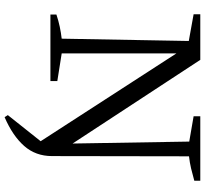

<svg xmlns="http://www.w3.org/2000/svg" viewBox="-48 -643 890 834"><g transform="rotate(90 397.0 -226.0)"><path d="M485 -651H765V-625Q737 -617 711.5 -611Q686 -605 659 -602L658 -7Q658 64 614 114Q570 164 489 199L480 185L616 14L610 68L194 -575L212 -580V-49L332 -30V0H43V-26Q70 -35 96 -40.5Q122 -46 148 -49L158 -601L42 -622V-651H240L622 -68L604 -63L595 -603L485 -622Z"/></g></svg>

Font: Piazzolla 24pt
Style: Regular
Weight: 400
Designer: Juan Pablo del Peral
Foundry: Huerta Tipografica
Version: Version 2.005